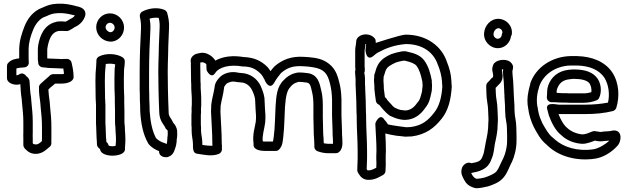

<svg xmlns="http://www.w3.org/2000/svg" viewBox="-20 -812 3355 1020"><path d="M17 -397C17 -373 47 -362 68 -362C75 -362 81 -363 88 -365C90 -342 90 -316 95 -288L97 -265C100 -232 104 -199 104 -166V-109C103 -98 104 -84 104 -78V-42C104 -36 106 -30 110 -25C117 -18 132 2 161 5C197 9 222 -13 233 -23L244 -32C250 -37 253 -44 253 -51C253 -61 252 -69 253 -74V-136C253 -174 250 -210 246 -246L244 -271C241 -295 238 -314 237 -336C243 -341 247 -348 253 -351C257 -355 263 -359 273 -368H309C336 -368 371 -378 371 -403C371 -431 365 -459 360 -480C358 -490 348 -499 336 -499H327C320 -499 314 -499 305 -498C302 -498 300 -499 298 -499H293C277 -499 260 -501 241 -501C240 -501 235 -501 231 -502V-548C231 -553 232 -556 233 -564C242 -610 257 -640 289 -647C304 -649 321 -647 336 -647C339 -647 345 -649 349 -651L363 -659C368 -662 373 -665 377 -668C401 -678 425 -700 433 -730C433 -732 434 -735 434 -737C434 -766 408 -773 396 -777H394C374 -782 349 -790 316 -792H314C306 -792 296 -793 282 -792C253 -791 230 -783 209 -773L188 -764C187 -764 187 -763 186 -763C148 -742 124 -708 109 -669C97 -637 83 -599 82 -551V-502C64 -500 39 -496 23 -477C19 -473 17 -467 17 -461ZM67 -412V-448C77 -452 93 -453 109 -454C123 -455 133 -466 133 -479C133 -488 132 -496 132 -501V-551C133 -591 143 -621 155 -651C167 -682 186 -706 209 -719L229 -727C247 -736 263 -741 285 -742H286C292 -743 303 -742 313 -742C338 -740 357 -735 378 -730C372 -722 365 -716 357 -713C356 -713 354 -712 353 -711C347 -707 344 -705 340 -703C339 -703 338 -702 338 -702L329 -697C317 -698 301 -700 281 -697L280 -696C215 -683 192 -623 183 -572C182 -564 181 -558 181 -548V-500C181 -493 182 -485 183 -482V-479C183 -464 197 -454 208 -454H211C218 -454 227 -452 236 -451H239C253 -451 272 -449 291 -449C299 -448 302 -448 307 -448H311C312 -448 315 -449 316 -449C318 -439 319 -428 320 -420C315 -419 313 -418 309 -418H262C254 -418 246 -413 242 -408C240 -405 228 -397 218 -387C208 -378 202 -372 197 -368C191 -363 187 -356 187 -349C186 -318 191 -291 194 -267L196 -242C200 -208 203 -172 203 -136V-78C202 -69 203 -67 203 -63C190 -50 180 -43 167 -45C158 -46 158 -46 154 -51V-78C154 -89 153 -98 154 -106V-166C154 -203 150 -238 147 -269L145 -293V-295C140 -321 139 -350 137 -379C137 -390 130 -399 124 -404C123 -405 123 -404 123 -404C112 -419 97 -429 79 -415C79 -415 73 -412 68 -412Z M487 -381C487 -359 488 -320 488 -300C488 -292 488 -286 489 -275C489 -270 489 -264 490 -254V-166C490 -157 490 -150 491 -138C491 -121 493 -95 493 -82V-80C494 -70 495 -55 495 -45C495 -34 503 -27 511 -20L512 -18C515 7 552 15 577 15C604 15 644 7 644 -20V-28C644 -37 646 -47 646 -61V-77C646 -90 645 -103 644 -116L643 -140V-142C642 -151 641 -158 641 -164V-221C641 -237 640 -256 640 -270V-295C638 -321 638 -364 638 -394C638 -409 639 -425 639 -442C640 -452 643 -470 643 -486C643 -494 639 -502 632 -507C600 -528 543 -531 506 -512C498 -508 492 -500 492 -490V-481C492 -478 491 -474 491 -463C488 -438 487 -409 487 -381ZM491 -667C491 -626 525 -593 565 -591H575C613 -596 639 -629 639 -666C639 -707 605 -741 564 -741C524 -741 491 -708 491 -667ZM537 -381C537 -408 538 -436 541 -459V-462C541 -464 542 -470 542 -472C559 -475 579 -474 592 -470C591 -460 590 -453 589 -445V-443C589 -430 588 -411 588 -394C588 -364 588 -322 590 -292V-270C590 -254 591 -235 591 -221V-164C591 -154 592 -144 593 -137L594 -112C595 -99 596 -88 596 -77V-61C596 -55 595 -47 594 -37C589 -36 584 -35 577 -35C571 -35 563 -36 558 -38C556 -43 552 -54 546 -57L545 -58C545 -68 544 -75 543 -83C543 -101 541 -125 541 -139V-142C540 -149 540 -157 540 -166V-259C539 -265 539 -271 539 -277V-280C538 -286 538 -292 538 -300C538 -322 537 -361 537 -381ZM541 -667C541 -680 552 -691 564 -691C577 -691 589 -679 589 -666C589 -653 580 -643 570 -641H566C554 -642 541 -654 541 -667Z M722 -336C723 -318 723 -301 723 -284V-283C724 -261 725 -241 725 -221V-219C729 -154 740 -98 767 -51C768 -50 769 -47 770 -46C785 -29 804 -17 825 -9V-7C825 22 859 26 872 22C888 17 902 5 908 -17C914 -31 919 -51 919 -72C922 -87 922 -105 921 -117V-119C918 -135 911 -149 901 -159C887 -189 876 -192 876 -215V-216C874 -257 873 -299 872 -341L871 -431C871 -461 872 -487 873 -518L874 -567C875 -598 877 -632 878 -663C880 -696 874 -722 868 -744C866 -750 860 -757 853 -760C810 -777 762 -765 735 -750C726 -745 721 -734 723 -723C728 -700 730 -684 729 -658C725 -586 722 -508 722 -431ZM772 -338V-431C772 -508 775 -584 779 -656C780 -679 778 -696 775 -713C791 -718 809 -719 823 -717C827 -701 829 -687 828 -665C827 -634 825 -602 824 -569L823 -520C822 -489 821 -463 821 -431L822 -341C823 -299 824 -256 826 -215C827 -169 853 -147 857 -136C858 -133 860 -129 862 -127C873 -116 869 -125 871 -112C872 -102 871 -90 869 -79V-74C869 -63 867 -54 865 -46C862 -49 858 -51 854 -52C836 -57 820 -67 809 -78C789 -115 779 -164 775 -222C775 -244 774 -265 773 -285C773 -302 773 -320 772 -338Z M994 -462C994 -438 995 -413 995 -389C995 -381 995 -375 996 -364V-345L997 -324C998 -310 999 -298 999 -286V-256C998 -246 997 -233 998 -217C997 -210 997 -200 997 -195V-145C997 -143 997 -141 998 -139V-118C998 -89 1005 -67 1005 -49C1005 -23 1004 3 1029 5C1056 8 1104 22 1144 5C1152 1 1159 -8 1159 -18V-41C1159 -43 1158 -45 1158 -47V-54C1158 -111 1153 -166 1151 -219C1151 -224 1152 -233 1152 -242V-249C1156 -278 1166 -308 1170 -343V-346C1170 -351 1178 -362 1183 -367C1186 -370 1204 -379 1219 -379C1227 -379 1234 -376 1248 -375H1254C1256 -375 1258 -374 1260 -374C1286 -374 1308 -355 1318 -335C1326 -319 1332 -304 1335 -286L1336 -268C1337 -246 1338 -221 1340 -198V-182C1340 -179 1339 -177 1339 -167C1335 -137 1320 -97 1327 -50V-42C1327 -15 1366 -10 1391 -10H1444C1450 -10 1457 -12 1462 -17C1484 -39 1482 -69 1485 -86C1491 -137 1491 -193 1494 -244C1498 -300 1505 -334 1524 -351C1524 -351 1524 -352 1525 -353C1535 -364 1545 -371 1560 -375C1561 -375 1563 -376 1565 -377H1569C1581 -377 1593 -376 1603 -374H1605C1627 -372 1629 -362 1639 -318C1643 -301 1645 -277 1645 -251V-188C1645 -157 1647 -128 1647 -99V-98C1648 -78 1650 -60 1650 -43V-32C1650 -22 1656 -13 1666 -9C1682 -3 1701 2 1724 2H1764C1786 2 1799 -24 1799 -48V-58C1799 -71 1798 -85 1797 -98V-112C1797 -143 1794 -171 1794 -198V-284C1793 -318 1790 -347 1782 -376C1775 -405 1766 -434 1743 -459C1719 -484 1690 -499 1649 -505C1631 -508 1612 -509 1595 -510C1524 -515 1476 -492 1439 -460C1431 -452 1424 -443 1417 -434C1413 -440 1408 -449 1399 -458C1365 -491 1327 -507 1274 -509C1220 -518 1167 -514 1124 -490C1123 -491 1122 -494 1121 -495C1111 -508 1100 -518 1082 -526C1057 -537 1036 -529 1024 -526C1022 -526 1020 -525 1018 -524C1002 -516 989 -502 994 -479ZM1044 -462V-480C1055 -482 1059 -481 1062 -480C1072 -475 1074 -474 1076 -471C1076 -462 1077 -458 1077 -447C1077 -445 1077 -442 1078 -440V-438C1078 -438 1101 -389 1124 -425C1143 -455 1199 -471 1268 -459H1271C1314 -458 1337 -447 1363 -422C1374 -411 1376 -405 1386 -388C1388 -380 1391 -377 1394 -372C1394 -372 1415 -335 1437 -373C1449 -394 1458 -406 1473 -424C1504 -450 1533 -464 1591 -460C1610 -459 1625 -458 1641 -455C1701 -446 1721 -422 1734 -364C1740 -341 1743 -314 1744 -284V-198C1744 -167 1747 -139 1747 -112V-95C1748 -85 1749 -69 1749 -58V-48H1724C1715 -48 1707 -50 1700 -51C1700 -68 1698 -86 1697 -100C1697 -132 1695 -159 1695 -188V-251C1695 -279 1693 -307 1687 -330C1679 -363 1672 -419 1610 -424C1595 -426 1583 -427 1569 -427C1561 -427 1552 -425 1546 -423C1520 -416 1502 -402 1489 -388C1450 -352 1448 -302 1444 -248C1441 -195 1441 -137 1435 -92C1433 -77 1432 -67 1430 -60H1391C1385 -60 1380 -60 1376 -61C1372 -92 1384 -124 1389 -162V-165C1389 -168 1390 -173 1390 -182V-201C1388 -221 1387 -248 1386 -270L1385 -289V-291C1381 -318 1372 -339 1364 -357C1348 -391 1311 -422 1263 -424C1257 -425 1253 -425 1251 -425C1244 -426 1234 -429 1219 -429C1192 -429 1163 -419 1146 -400C1134 -388 1121 -370 1120 -348C1116 -319 1106 -290 1102 -253V-242C1102 -237 1101 -230 1101 -219C1103 -164 1108 -109 1108 -54C1108 -50 1108 -43 1109 -38C1093 -37 1073 -39 1055 -42V-49C1055 -77 1048 -99 1048 -118V-131C1048 -135 1048 -144 1047 -148V-195C1047 -201 1047 -207 1048 -213V-218C1047 -228 1048 -240 1049 -253V-286C1049 -300 1048 -316 1047 -328L1046 -347V-368C1045 -374 1045 -381 1045 -389C1045 -415 1044 -440 1044 -462Z M1867 -455C1867 -453 1868 -451 1868 -449V-441C1864 -428 1868 -418 1868 -406V-402C1869 -397 1869 -393 1869 -386V-358C1869 -355 1870 -349 1870 -341V-340C1872 -299 1874 -256 1874 -215V-213C1875 -205 1875 -195 1875 -184C1875 -125 1880 -67 1880 -10V30C1880 51 1878 70 1878 93C1878 97 1880 103 1883 107C1886 111 1897 138 1928 143H1930C1971 147 2000 125 2014 118C2022 114 2028 105 2028 96C2029 74 2030 54 2029 29C2029 17 2029 5 2030 -8V-10C2030 -42 2029 -72 2027 -103C2046 -98 2065 -94 2086 -91C2102 -89 2120 -88 2132 -86H2136C2146 -86 2154 -87 2157 -87H2166C2243 -97 2288 -133 2326 -181C2362 -225 2376 -285 2380 -352V-354C2380 -358 2379 -362 2379 -363C2379 -370 2378 -379 2378 -382V-384C2376 -421 2366 -454 2355 -481C2327 -568 2245 -628 2135 -628H2133C2104 -626 1976 -584 1976 -584V-593C1976 -598 1974 -605 1970 -609C1950 -634 1902 -638 1879 -610C1876 -607 1874 -602 1873 -598C1872 -589 1872 -583 1871 -580V-578C1870 -570 1867 -558 1867 -543ZM1915 -425C1917 -429 1918 -432 1918 -436V-442C1918 -446 1918 -455 1917 -458V-543C1917 -549 1920 -561 1921 -573V-578H1925C1924 -567 1923 -560 1922 -550V-543C1922 -541 1922 -537 1925 -527C1925 -527 1933 -488 1965 -516C1973 -523 1981 -529 1986 -532C2030 -556 2075 -573 2136 -578C2227 -578 2286 -532 2307 -465C2307 -464 2308 -464 2308 -464C2317 -441 2326 -409 2328 -381C2328 -372 2329 -367 2329 -362C2329 -358 2330 -354 2330 -353C2326 -291 2312 -245 2286 -213C2253 -171 2222 -145 2161 -137H2157C2149 -137 2142 -136 2138 -136C2101 -141 2074 -144 2041 -151C2038 -154 2035 -163 2022 -176C2022 -176 2006 -209 1982 -173C1978 -167 1974 -161 1974 -152C1976 -105 1980 -57 1980 -11C1979 5 1979 17 1979 31C1980 49 1980 63 1979 79C1962 88 1950 94 1935 93C1930 92 1933 94 1928 86C1928 69 1930 52 1930 30V-10C1930 -69 1925 -127 1925 -184C1925 -195 1925 -205 1924 -216C1924 -260 1922 -302 1920 -342C1920 -350 1920 -358 1919 -364V-386C1919 -392 1919 -401 1918 -408V-411C1918 -415 1915 -422 1915 -425ZM1967 -379C1967 -377 1968 -374 1968 -369V-366C1969 -359 1969 -351 1969 -341V-339C1971 -318 1974 -295 1977 -275C1979 -265 1986 -258 1995 -255C1996 -254 1997 -252 1998 -251C2011 -234 2022 -223 2032 -213C2037 -209 2044 -201 2055 -195H2056C2069 -189 2083 -183 2100 -179C2102 -179 2104 -178 2105 -178C2107 -178 2117 -175 2132 -175C2186 -176 2220 -210 2240 -240C2261 -265 2265 -291 2270 -312C2275 -330 2275 -345 2275 -356V-365C2275 -367 2274 -369 2274 -371V-384C2267 -421 2257 -460 2233 -492C2210 -522 2173 -531 2145 -537C2141 -538 2137 -540 2129 -540C2128 -540 2119 -539 2117 -539H2115C2113 -539 2111 -538 2110 -538C2096 -535 2080 -532 2064 -526H2062C2036 -514 2000 -498 1983 -458C1976 -443 1974 -428 1971 -422C1971 -421 1970 -421 1970 -420C1967 -411 1968 -405 1968 -401V-398C1967 -396 1967 -393 1967 -391ZM2017 -387C2018 -391 2018 -399 2018 -401V-405C2024 -419 2026 -432 2029 -438C2038 -458 2054 -466 2083 -480C2092 -483 2104 -486 2118 -489H2120C2122 -489 2124 -489 2128 -490C2130 -490 2129 -490 2133 -489C2161 -483 2184 -474 2193 -462C2208 -442 2217 -413 2224 -377C2224 -373 2224 -368 2225 -362V-356C2225 -353 2223 -333 2222 -328V-326C2214 -296 2211 -281 2199 -269C2182 -244 2163 -226 2132 -225C2128 -225 2122 -227 2108 -228C2099 -230 2089 -234 2079 -239C2076 -241 2072 -243 2066 -249C2056 -262 2044 -272 2038 -280C2036 -283 2034 -289 2025 -296C2023 -311 2021 -326 2019 -342C2019 -351 2019 -358 2018 -370C2018 -374 2018 -378 2017 -387Z M2435 78C2429 93 2429 111 2438 128C2447 146 2456 169 2486 181C2491 183 2502 188 2513 188H2514C2533 187 2551 183 2568 179H2570C2597 170 2632 159 2656 130C2678 103 2686 73 2698 51L2699 50C2713 19 2724 -21 2724 -64V-91C2724 -106 2723 -122 2723 -133C2723 -168 2714 -194 2714 -215V-217C2713 -226 2713 -239 2713 -250V-251C2712 -268 2711 -284 2710 -300C2710 -305 2710 -311 2709 -322L2708 -345C2707 -370 2706 -390 2703 -415L2702 -432C2702 -434 2702 -431 2703 -438L2705 -448C2706 -451 2706 -458 2705 -462C2692 -502 2639 -498 2617 -485C2615 -485 2610 -480 2608 -478C2599 -473 2595 -452 2595 -444C2595 -433 2599 -427 2600 -411C2600 -410 2599 -405 2599 -402C2597 -401 2594 -399 2592 -397C2586 -389 2578 -382 2569 -372C2565 -368 2563 -361 2563 -355C2563 -343 2564 -329 2564 -318C2564 -282 2573 -255 2573 -228C2573 -212 2575 -195 2575 -182C2575 -173 2575 -165 2574 -158V-155C2574 -119 2568 -90 2561 -58C2555 -30 2552 0 2546 13C2546 14 2544 16 2544 17C2536 44 2520 49 2485 55C2462 45 2441 63 2435 78ZM2483 107C2519 100 2572 92 2591 33C2604 6 2605 -26 2609 -48C2616 -80 2624 -113 2624 -154C2625 -166 2625 -173 2625 -182C2625 -199 2623 -216 2623 -228C2623 -265 2614 -292 2614 -318C2614 -327 2613 -337 2613 -345C2618 -350 2624 -356 2629 -362C2642 -372 2650 -389 2650 -405V-412C2649 -421 2648 -432 2646 -443C2649 -443 2651 -444 2653 -444V-442C2653 -440 2652 -437 2652 -433V-432L2653 -412V-410C2656 -389 2657 -368 2658 -343L2659 -319V-316C2660 -311 2660 -306 2660 -299V-297C2661 -281 2662 -264 2663 -249C2663 -238 2663 -226 2664 -214C2664 -182 2673 -158 2673 -133C2673 -120 2674 -104 2674 -91V-64C2674 -29 2665 4 2654 28C2639 56 2630 83 2618 98C2606 112 2581 122 2555 131C2539 135 2526 137 2513 138C2511 138 2510 137 2507 136C2506 136 2505 134 2504 134C2499 132 2491 124 2483 107ZM2552 -638C2547 -594 2583 -556 2625 -556C2662 -556 2690 -585 2695 -620C2696 -623 2699 -626 2699 -630C2705 -676 2668 -712 2627 -712C2584 -712 2555 -674 2552 -638ZM2602 -632V-633C2603 -649 2617 -662 2627 -662C2639 -662 2649 -652 2649 -640V-638C2648 -635 2646 -632 2646 -629C2645 -614 2634 -606 2625 -606C2612 -606 2600 -619 2602 -632Z M2786 -236C2790 -202 2802 -165 2816 -137C2816 -136 2817 -136 2817 -135C2833 -106 2850 -71 2882 -45C2885 -43 2887 -39 2896 -32C2950 16 3039 46 3141 31C3186 24 3225 -2 3251 -28C3256 -33 3266 -41 3272 -57C3286 -97 3268 -127 3228 -117C3215 -114 3207 -115 3184 -113C3183 -113 3182 -112 3181 -112C3170 -110 3170 -111 3156 -113L3143 -115C3139 -116 3133 -116 3128 -114C3111 -107 3090 -98 3075 -98C3044 -100 3011 -115 2995 -131C2976 -145 2959 -175 2947 -206H3090C3143 -206 3192 -211 3236 -222C3243 -224 3251 -230 3254 -239C3272 -297 3270 -370 3233 -427C3193 -486 3124 -512 3046 -514H3009C2913 -511 2827 -456 2797 -369V-366C2795 -359 2793 -350 2790 -339L2787 -324C2781 -296 2780 -265 2786 -236ZM2835 -245C2831 -264 2831 -294 2835 -314L2838 -329C2840 -337 2843 -344 2845 -354C2868 -418 2932 -461 3009 -464H3046C3115 -462 3163 -440 3191 -399C3214 -362 3220 -310 3210 -267C3174 -260 3134 -256 3090 -256H2949C2942 -256 2938 -258 2924 -259H2912C2912 -259 2875 -262 2889 -225C2891 -220 2892 -210 2896 -198C2910 -161 2930 -118 2964 -92C2991 -66 3032 -50 3073 -48H3074C3099 -48 3124 -59 3140 -65L3147 -64C3148 -64 3148 -63 3148 -63C3161 -61 3174 -60 3190 -63C3202 -64 3209 -64 3217 -65C3198 -46 3162 -24 3133 -19C3045 -6 2972 -32 2929 -70C2926 -73 2923 -76 2914 -83C2894 -99 2878 -128 2861 -158C2857 -167 2856 -170 2853 -177C2844 -196 2839 -220 2836 -243C2836 -244 2835 -244 2835 -245ZM2885 -294C2885 -279 2899 -269 2910 -269H2929C2943 -268 2954 -267 2969 -267H2987C2998 -266 3004 -266 3012 -266H3080C3106 -266 3128 -271 3149 -279C3155 -281 3159 -285 3162 -290C3179 -323 3175 -376 3145 -406C3116 -436 3072 -443 3029 -443H3021C3015 -442 3007 -442 2999 -441C2947 -435 2908 -404 2892 -357V-355C2887 -346 2886 -320 2886 -309C2885 -302 2885 -298 2885 -294ZM2937 -319C2937 -324 2937 -330 2938 -333C2938 -334 2939 -336 2939 -338C2950 -369 2968 -387 3006 -391H3007C3010 -392 3015 -392 3026 -393H3029C3068 -393 3096 -386 3109 -372C3118 -363 3125 -339 3121 -322C3110 -319 3096 -316 3080 -316H3012C3004 -316 2998 -316 2992 -317H2969C2957 -317 2950 -318 2937 -319Z"/></svg>

Font: Hussar Pisanka
Style: Out
Weight: 400
Designer: Robert Jablonski
Foundry: Cannot Into Space Fonts
Version: Version 1.070